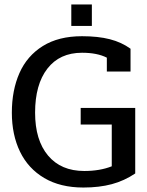

<svg xmlns="http://www.w3.org/2000/svg" viewBox="-20 -824 658 859"><path d="M299 -804H391V-708H299ZM33 -320Q33 -420 67 -497Q101 -574 171.5 -618Q242 -662 347 -662Q419 -662 471.5 -648.5Q524 -635 564 -606V-504H458V-566Q415 -588 347 -588Q247 -588 192 -517Q137 -446 137 -320Q137 -197 195 -128Q253 -59 357 -59Q427 -59 480 -80V-267H341V-341H585V-48Q536 -15 480 0Q424 15 353 15Q250 15 178 -27.5Q106 -70 69.5 -145.5Q33 -221 33 -320Z"/></svg>

Font: Pridi
Style: Regular
Weight: 400
Designer: Katatrad Team
Foundry: CadsonDemak
Version: Version 1.001